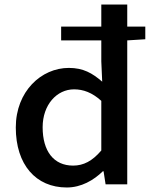

<svg xmlns="http://www.w3.org/2000/svg" viewBox="-20 -817 670 851"><path d="M304 -83C218 -83 169 -147 169 -253C169 -353 232 -421 308 -421C349 -421 388 -407 429 -370V-150C389 -103 350 -83 304 -83ZM251 -638H429V-545L433 -455C389 -493 349 -516 285 -516C163 -516 50 -412 50 -252C50 -87 139 14 276 14C340 14 395 -18 436 -58H439L448 0H544V-638L624 -643V-699H544V-797H429V-699H251Z"/></svg>

Font: ChiuKong Gothic CL Medium
Style: Regular
Weight: 500
Designer: Ryoko NISHIZUKA 西塚涼子 (kana, bopomofo & ideographs); Paul D. Hunt (Latin, Greek & Cyrillic); Sandoll Communications 산돌커뮤니
Foundry: Adobe
Version: Version 1.300